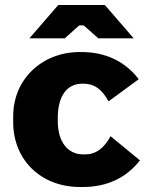

<svg xmlns="http://www.w3.org/2000/svg" viewBox="-20 -740 597 771"><path d="M517 -586 401 -720H214L98 -586H240L298 -638H316L375 -586ZM302 11H311C412 11 488 -27 542 -96L424 -193C397 -144 365 -120 321 -120H314C253 -120 212 -169 212 -254V-266C212 -355 249 -404 311 -404H314C357 -404 388 -384 416 -333L537 -422C484 -492 405 -531 308 -531H300C148 -531 33 -421 33 -274V-249C33 -99 143 11 302 11Z"/></svg>

Font: Fixel Display ExtraBold
Style: Regular
Weight: 800
Designer: AlfaBravo + MacPaw
Foundry: Kyrylo Tkachov, Marchela Mozhyna, Serhii Makarenko, Maria Weinstein, Zakhar Kryvoshyya
Version: Version 1.211